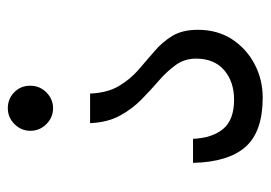

<svg xmlns="http://www.w3.org/2000/svg" viewBox="-120 -572 692 491"><g transform="rotate(90 225.5 -326.0)"><path d="M55.7 -486.3Q55.7 -536.6 79.8 -573.7Q104 -610.8 143.6 -631.6Q183.1 -652.3 229 -652.3Q316.4 -652.3 355.2 -608.2Q394 -564 396 -474.1H334.5Q332.5 -522.9 309.3 -551Q286.1 -579.1 234.4 -579.1Q188.5 -579.1 158.9 -553.7Q129.4 -528.3 129.4 -481.9Q129.4 -452.6 145.5 -430.2Q161.6 -407.7 185.5 -387Q209.5 -366.2 233.9 -342.3Q258.3 -318.4 275.4 -286.9Q292.5 -255.4 294.4 -210.9H218.8Q216.8 -255.4 199.7 -284.2Q182.6 -313 158.7 -334Q134.8 -355 111.1 -375Q87.4 -395 71.5 -420.9Q55.7 -446.8 55.7 -486.3ZM198.7 -58.1Q198.7 -82 215.8 -99.1Q232.9 -116.2 256.3 -116.2Q279.8 -116.2 296.9 -99.1Q314 -82 314 -58.1Q314 -34.7 296.9 -17.6Q279.8 -0.5 256.3 -0.5Q232.4 -0.5 215.6 -16.8Q198.7 -33.2 198.7 -58.1Z"/></g></svg>

Font: Vazir Light FD-WOL-UI
Style: Light-FD-WOL-UI
Weight: 300
Designer: Saber Rastikerdar
Foundry: Saber Rastikerdar
Version: Version 30.0.0